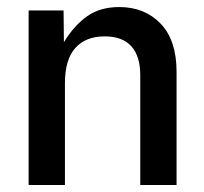

<svg xmlns="http://www.w3.org/2000/svg" viewBox="-20 -530 583 550"><path d="M62 0V-500H162.1L163.1 -409.2Q191.9 -456.5 229.2 -483.2Q266.6 -509.8 321.8 -509.8Q394.5 -509.8 440.2 -462.2Q485.8 -414.6 485.8 -324.2V0H381.8V-314.9Q381.8 -369.1 356.2 -397.5Q330.6 -425.8 279.8 -425.8Q225.6 -425.8 195.8 -392.6Q166 -359.4 166 -291V0Z"/></svg>

Font: TASA Orbiter Deck Medium
Style: Regular
Weight: 500
Designer: Weizhong Zhang
Version: Version 1.000;Glyphs 3.1.2 (3151)